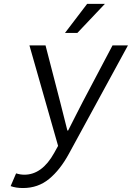

<svg xmlns="http://www.w3.org/2000/svg" viewBox="-20 -741 672 978"><path d="M311 -573.2 423.8 -721.2H514.2L374 -573.2ZM97.2 216.8Q61 216.8 34.2 207L62 142.1Q83.5 148.9 104 148.9Q194.3 148.9 255.9 38.1L275.9 2L129.9 -509.8H211.9L286.1 -223.1Q290.5 -206.1 323.2 -76.2H327.1Q339.4 -100.1 364.5 -150.1Q389.6 -200.2 401.9 -223.1L553.2 -509.8H631.8L331.1 42Q286.6 124 230.2 170.4Q173.8 216.8 97.2 216.8Z"/></svg>

Font: Office Code Pro Italic
Style: Regular
Weight: 400
Italic angle: -9°
Designer: Nathan Rutzky & Paul D. Hunt
Foundry: Adobe Systems Incorporated
Version: Version 1.004;PS 001.004;hotconv 1.0.70;makeotf.lib2.5.58329